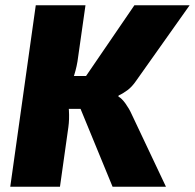

<svg xmlns="http://www.w3.org/2000/svg" viewBox="-20 -710 741 730"><path d="M701 -690 497 -402Q482 -380 464.5 -367Q447 -354 431 -347L430 -343Q443 -336 457 -316.5Q471 -297 480 -277L611 0H408L262 -355L491 -690ZM305 -690 277 -493Q273 -459 262 -424Q251 -389 231 -355Q240 -325 242 -290.5Q244 -256 240 -227L208 0H19L116 -690ZM329 -421 312 -296H194L211 -421Z"/></svg>

Font: Exo 2 ExtraBold
Style: Italic
Weight: 800
Italic angle: -8°
Designer: Natanael Gama
Foundry: Natanael Gama
Version: Version 2.010